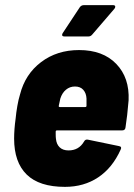

<svg xmlns="http://www.w3.org/2000/svg" viewBox="-20 -720 522 748"><path d="M469 -224Q468 -212 456 -212H202Q197 -212 197 -207V-198Q197 -185 198 -179Q200 -158 212.5 -146Q225 -134 247 -134Q287 -134 307 -168Q312 -178 322 -176L443 -151Q456 -149 450 -137Q418 -66 362.5 -29Q307 8 233 8Q133 8 84 -40Q35 -88 35 -180Q35 -216 41 -259Q43 -281 47.5 -307Q52 -333 58 -352Q78 -431 140 -478Q202 -525 288 -525Q381 -525 433 -471Q485 -417 481 -329Q476 -268 469 -224ZM215 -336 209 -308Q208 -303 213 -303H312Q317 -303 317 -308V-336Q316 -357 304.5 -370Q293 -383 272 -383Q252 -383 237 -370.5Q222 -358 215 -336ZM222 -584Q222 -588 225 -592L291 -692Q297 -700 307 -700H420Q429 -700 429 -694Q429 -689 425 -685L339 -585Q333 -578 325 -578H231Q222 -578 222 -584Z"/></svg>

Font: Barlow Semi Condensed ExtraBold
Style: Italic
Weight: 800
Width: 4
Italic angle: -7°
Designer: Jeremy Tribby
Foundry: Tribby Type
Version: Version 1.408